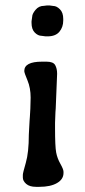

<svg xmlns="http://www.w3.org/2000/svg" viewBox="-20 -706 320 722"><path d="M217.8 -634.8V-628.9Q217.8 -604 203.4 -586.7Q189 -569.3 159.2 -569.3H151.4L136.2 -571.3Q123 -571.3 110.8 -583.5Q98.6 -595.7 98.6 -620.1V-626L101.1 -643.6Q101.1 -653.8 113.5 -668.9Q126 -684.1 145.5 -684.1L156.7 -685.5H166.5L180.2 -683.6Q192.9 -683.6 205.3 -671.1Q217.8 -658.7 217.8 -634.8ZM194.8 -428.7 189.5 -297.4 188.5 -284.2 187 -244.1V-225.1Q187 -154.8 191.2 -132.8Q195.3 -110.8 207 -90.1Q218.8 -69.3 218.8 -60.1V-55.7Q218.8 -31.7 194.3 -17.6Q169.9 -3.4 127.9 -3.4H115.7Q91.3 -3.4 78.6 -14.4Q65.9 -25.4 65.9 -38.1V-48.8Q65.9 -55.2 77.1 -94Q88.4 -132.8 88.4 -199.7Q89.8 -218.8 89.8 -226.1L91.3 -252.9L92.3 -266.1Q94.7 -300.3 94.7 -319.3L95.2 -338.9Q95.2 -375.5 83.3 -403.8Q71.3 -432.1 71.3 -439Q71.3 -474.1 137.7 -474.1H155.3Q180.2 -474.1 187.5 -461.2Q194.8 -448.2 194.8 -428.7Z"/></svg>

Font: Averia Gruesa Libre
Style: Regular
Weight: 400
Italic angle: -1.70001°
Version: Version 1.002